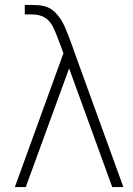

<svg xmlns="http://www.w3.org/2000/svg" viewBox="-20 -755 538 775"><path d="M223 -575.5Q205 -624.5 193.2 -647.8Q181.5 -671 161 -684Q140.5 -697 105 -697H80V-735H110Q137.5 -735 155 -731Q185 -724.5 206.2 -701.5Q227.5 -678.5 241 -648Q254.5 -617.5 273.5 -564.5Q278 -552.5 282 -540L478 0H433L259 -479L84 0H40L236 -540Z"/></svg>

Font: Tap Sans
Style: Regular
Weight: 400
Designer: Tap Payments
Foundry: Tap Payments
Version: Version 1.001;Glyphs 3.1.2 (3151)